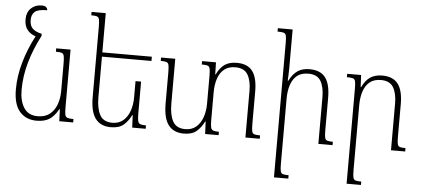

<svg xmlns="http://www.w3.org/2000/svg" viewBox="-61 -914 2873 1306"><g transform="rotate(5 1375.5 -260.5)"><path d="M206 10Q134 10 91 -39Q48 -88 48 -191Q48 -281 75 -375.5Q102 -470 150 -561Q114 -573 93 -599.5Q72 -626 72 -671Q72 -718 100.5 -746Q129 -774 174 -774Q194 -774 203 -766.5Q212 -759 214 -745Q150 -745 128.5 -725Q107 -705 107 -670Q107 -629 129 -609.5Q151 -590 190 -582V-567Q140 -471 113.5 -377Q87 -283 87 -191Q87 -114 117.5 -67.5Q148 -21 211 -21Q263 -21 295 -47.5Q327 -74 341.5 -116Q356 -158 356 -205V-392Q356 -428 352.5 -444.5Q349 -461 336.5 -465Q324 -469 297 -469V-492H395V-98Q395 -63 398.5 -47.5Q402 -32 415 -27.5Q428 -23 456 -23V0H361L358 -81H354Q326 -31 292.5 -10.5Q259 10 206 10Z M892 -317V-98Q892 -63 896 -47.5Q900 -32 912.5 -27.5Q925 -23 951 -23V0H859L855 -85H852Q831 -42 800 -16Q769 10 714 10Q644 10 608.5 -36.5Q573 -83 573 -184V-665Q573 -698 569.5 -713.5Q566 -729 553.5 -733Q541 -737 515 -737V-760H612V-492H950V-463H612V-184Q612 -109 636 -65Q660 -21 721 -21Q766 -21 795.5 -46.5Q825 -72 839.5 -114Q854 -156 854 -205V-317Z M1671 -97Q1671 -62 1674.5 -46.5Q1678 -31 1690.5 -27Q1703 -23 1730 -23V0H1632V-320Q1632 -387 1608 -428.5Q1584 -470 1523 -470Q1476 -470 1446.5 -446Q1417 -422 1403.5 -380.5Q1390 -339 1390 -287V-98Q1390 -63 1394 -47.5Q1398 -32 1410.5 -27.5Q1423 -23 1449 -23V0H1357L1353 -85H1350Q1329 -42 1298 -16Q1267 10 1212 10Q1142 10 1106.5 -36.5Q1071 -83 1071 -184V-397Q1071 -430 1067.5 -445.5Q1064 -461 1051.5 -465Q1039 -469 1013 -469V-492H1110V-184Q1110 -109 1134 -65Q1158 -21 1219 -21Q1264 -21 1293.5 -46.5Q1323 -72 1337.5 -114Q1352 -156 1352 -205V-396Q1352 -430 1348.5 -445.5Q1345 -461 1333 -465Q1321 -469 1293 -469V-492H1388L1390 -410H1393Q1417 -459 1449 -480Q1481 -501 1530 -501Q1604 -501 1637.5 -456Q1671 -411 1671 -318Z M2227 -23V0H2130V-320Q2130 -388 2106 -429Q2082 -470 2021 -470Q1973 -470 1944 -446.5Q1915 -423 1901.5 -381.5Q1888 -340 1888 -288V157Q1888 191 1891.5 206.5Q1895 222 1907.5 226Q1920 230 1947 230V253H1849V-664Q1849 -698 1845.5 -713.5Q1842 -729 1829 -733Q1816 -737 1787 -737V-760H1888V-495Q1888 -473 1887 -452Q1886 -431 1885 -410H1889Q1914 -459 1946.5 -480Q1979 -501 2027 -501Q2101 -501 2135 -456Q2169 -411 2169 -318V-97Q2169 -62 2172.5 -46.5Q2176 -31 2188.5 -27Q2201 -23 2227 -23Z M2723 -23V0H2626V-320Q2626 -387 2602 -428.5Q2578 -470 2517 -470Q2469 -470 2440 -446Q2411 -422 2397.5 -380.5Q2384 -339 2384 -287V157Q2384 191 2387.5 206.5Q2391 222 2403.5 226Q2416 230 2443 230V253H2345V-396Q2345 -430 2341.5 -445.5Q2338 -461 2325 -465Q2312 -469 2284 -469V-492H2379L2383 -410H2386Q2410 -459 2442.5 -480Q2475 -501 2523 -501Q2597 -501 2631 -456Q2665 -411 2665 -318V-97Q2665 -62 2668.5 -46.5Q2672 -31 2684.5 -27Q2697 -23 2723 -23Z"/></g></svg>

Font: Noto Serif Armenian SemiCondensed ExtraLight
Style: Regular
Weight: 200
Width: 4
Designer: Monotype Design Team
Foundry: Monotype Imaging Inc.
Version: Version 2.008; ttfautohint (v1.8.4.7-5d5b)